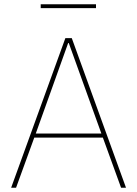

<svg xmlns="http://www.w3.org/2000/svg" viewBox="-20 -876 640 896"><path d="M170 -838V-856H428V-838ZM568 0H545L460 -234H140L55 0H32L285 -698H315ZM453 -253 301 -675H298L147 -253Z"/></svg>

Font: IBM Plex Sans Thin
Style: Regular
Weight: 100
Designer: Mike Abbink, Paul van der Laan, Pieter van Rosmalen
Foundry: Bold Monday
Version: Version 3.0